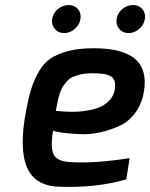

<svg xmlns="http://www.w3.org/2000/svg" viewBox="-20 -732 594 760"><path d="M197 -617.5Q183 -634 186.5 -657Q190 -680 209 -696Q228 -712 251.5 -712Q275 -712 288.5 -696Q302 -680 298.5 -657Q295 -634 276 -617.5Q257 -601 234 -601Q211 -601 197 -617.5ZM452 -617.5Q438 -634 441.5 -657Q445 -680 464 -696Q483 -712 506.5 -712Q530 -712 543.5 -696Q557 -680 553.5 -657Q550 -634 531 -617.5Q512 -601 489 -601Q466 -601 452 -617.5ZM83 -292Q93 -346 104 -381Q115 -416 134 -449Q153 -482 180.5 -500.5Q208 -519 250 -530Q292 -541 350 -541Q397 -541 433.5 -534Q470 -527 499 -510Q528 -493 542 -462Q556 -431 552 -388Q547 -333 521 -293.5Q495 -254 457.5 -236Q420 -218 378 -208.5Q336 -199 296 -201Q256 -203 229 -206.5Q202 -210 190 -215Q178 -143 194.5 -117Q211 -91 265 -90Q358 -85 493 -106L480 -22Q359 13 213 7Q118 4 86.5 -70.5Q55 -145 83 -292ZM201 -293Q205 -293 213 -292Q221 -291 243.5 -290Q266 -289 287 -290Q308 -291 334 -296Q360 -301 379.5 -310Q399 -319 414.5 -336Q430 -353 434 -376Q441 -416 419.5 -429.5Q398 -443 342 -442Q319 -442 300 -437.5Q281 -433 268 -427.5Q255 -422 244.5 -409.5Q234 -397 228 -388Q222 -379 216.5 -361.5Q211 -344 209 -334Q207 -324 203 -303Q201 -297 201 -293Z"/></svg>

Font: Exo
Style: DemiBoldItalic
Weight: 600
Designer: Natanael Gama
Version: Version 1